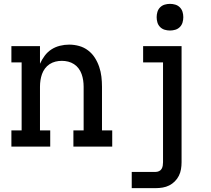

<svg xmlns="http://www.w3.org/2000/svg" viewBox="-20 -759 1090 994"><path d="M39 0V-84H92V-436H39V-520H187V-429Q197 -451 211.5 -470.5Q226 -490 246 -503Q266 -516 290 -522Q314 -528 338 -528Q364 -528 389.5 -521Q415 -514 436 -498Q457 -482 471 -460Q485 -438 493.5 -413Q502 -388 505 -362Q508 -336 508 -310V-84H561V0H360V-84H413V-310Q413 -327 410.5 -343.5Q408 -360 402.5 -375.5Q397 -391 387 -404.5Q377 -418 363 -427Q349 -436 333 -440Q317 -444 300 -444Q283 -444 267 -440Q251 -436 237 -427Q223 -418 213 -404.5Q203 -391 197.5 -375.5Q192 -360 189.5 -343.5Q187 -327 187 -310V-84H240V0ZM662 215V131H786Q795 131 803.5 127Q812 123 816.5 115.5Q821 108 822.5 99Q824 90 824 81V-436H721V-520H920V81Q920 99 917 117Q914 135 906 151Q898 167 885 180Q872 193 856 201Q840 209 822 212Q804 215 786 215ZM860 -601Q846 -601 832.5 -605Q819 -609 809 -619Q799 -629 795 -642.5Q791 -656 791 -670Q791 -684 795 -697.5Q799 -711 809 -721Q819 -731 832.5 -735Q846 -739 860 -739Q874 -739 887.5 -735Q901 -731 911 -721Q921 -711 925 -697.5Q929 -684 929 -670Q929 -656 925 -642.5Q921 -629 911 -619Q901 -609 887.5 -605Q874 -601 860 -601Z"/></svg>

Font: Iosevka Etoile Medium
Style: Regular
Weight: 500
Designer: Belleve Invis
Foundry: Belleve Invis
Version: Version 22.1.2; ttfautohint (v1.8.4)